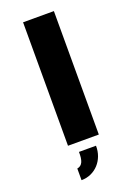

<svg xmlns="http://www.w3.org/2000/svg" viewBox="-166 -751 699 1007"><g transform="rotate(-20 184.0 -247.5)"><path d="M273 0V-689H101V0ZM144 50C145 97 136 124 106 129V194C183 194 241 130 239 50Z"/></g></svg>

Font: Maven Pro
Style: Black
Weight: 900
Designer: Joe Prince
Foundry: Joe Prince
Version: Version 1.003